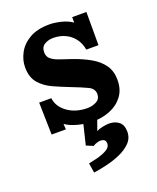

<svg xmlns="http://www.w3.org/2000/svg" viewBox="-114 -458 592 723"><g transform="rotate(-20 182.0 -97.0)"><path d="M203.5 12.1Q170.9 12.1 140.3 3.9Q109.6 -4.4 92.4 -17.2L93.9 5.1H36.7L33.7 -123.9H82.5Q86.2 -89.5 118.8 -65.8Q151.4 -42.2 199.1 -42.2Q217.5 -42.2 234.1 -51Q250.8 -59.8 250.8 -79.6Q250.5 -101.2 228.3 -111.8Q206.1 -122.5 163.5 -139Q132.4 -151.1 101.4 -165Q70.4 -179 49.9 -202.6Q29.3 -226.3 29.3 -266.6Q29.3 -295.6 44.2 -323.4Q59 -351.3 90.2 -369.5Q121.4 -387.6 170.5 -387.6Q191.1 -387.6 216.9 -381.2Q242.8 -374.8 260.7 -361.9V-383.9H317.6V-250.8H268.8Q264.4 -276.9 250.3 -295.6Q236.2 -314.3 214.7 -324.5Q193.3 -334.8 166.1 -334.8Q147 -334.8 131.6 -325.8Q116.2 -316.8 116.2 -295.2Q116.2 -277.6 128.3 -267.7Q140.4 -257.8 161.3 -250.8Q182.3 -243.9 207.9 -235.1Q246.1 -221.9 275.9 -204.8Q305.8 -187.8 323.1 -163.4Q340.3 -139 340.3 -103.8Q340.3 -64.9 320.7 -39.1Q301.1 -13.2 269.7 -0.6Q238.4 12.1 203.5 12.1ZM138.2 194.4 132 155.5Q144.1 153.3 165.7 148Q187.4 142.6 204.8 133.1Q222.2 123.6 222.2 108.2Q222.2 95 212.7 91.5Q203.2 88 191.1 90.9Q179 93.9 171.3 99.7L143.4 88L166.5 -7.3H223.7L202.8 51.7Q211.6 46.6 227.5 43.3Q243.5 40 253.8 40Q277.6 40.3 293 52.8Q308.4 65.3 308.4 92.4Q308.4 118.4 290.4 136.6Q272.5 154.7 245 166.5Q217.5 178.2 188.7 184.8Q159.9 191.4 138.2 194.4Z"/></g></svg>

Font: Parastoo
Style: Regular
Weight: 400
Foundry: Saber Rastikerdar (saber.rastikerdar@gmail.com)
Version: Version 3.000